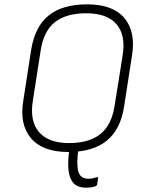

<svg xmlns="http://www.w3.org/2000/svg" viewBox="-20 -687 669 883"><path d="M375 176Q337 176 318 155Q299 134 295 94.5Q291 55 299 0Q299 -6 305 -7L336 -9Q341 -10 341 -3Q331 63 339.5 99Q348 135 387 135Q397 135 406.5 133Q416 131 425 128Q428 127 430 128Q432 129 431 133L427 160Q426 166 420 169Q411 173 399.5 174.5Q388 176 375 176ZM294 12Q176 12 122.5 -51.5Q69 -115 87 -223L123 -456Q140 -564 203.5 -615.5Q267 -667 381 -667Q499 -667 552 -604Q605 -541 587 -431L551 -199Q535 -92 471 -40Q407 12 294 12ZM298 -29Q389 -29 441 -70Q493 -111 507 -200L544 -432Q559 -525 516 -575.5Q473 -626 376 -626Q285 -626 233 -585.5Q181 -545 167 -455L131 -223Q116 -130 159.5 -79.5Q203 -29 298 -29Z"/></svg>

Font: Sofia Sans ExtraLight
Style: Italic
Weight: 250
Italic angle: -9°
Version: Version 4.100-B